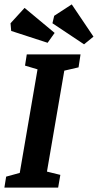

<svg xmlns="http://www.w3.org/2000/svg" viewBox="-27 -855 446 875"><path d="M266 -533 187 -73 248 -58 238 0H-7L1 -50L63 -67L144 -539L87 -556L95 -607H340L331 -548ZM212 -749 220 -783 300 -835 399 -688 356 -653ZM24 -714 21 -749 85 -819 222 -705 190 -660Z"/></svg>

Font: Grenze SemiBold
Style: Italic
Weight: 600
Italic angle: -10°
Designer: Renata Polastri
Foundry: Omnibus-Type
Version: Version 1.002; ttfautohint (v1.8)